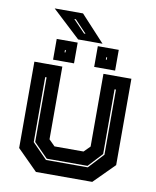

<svg xmlns="http://www.w3.org/2000/svg" viewBox="-90 -888 780 957"><g transform="rotate(10 300.5 -409.5)"><path d="M158 0 55 -103V-540H196.5V-172L227 -141.5H374L404.5 -172V-540H546V-103L443 0ZM197 -67.5H408.5L479.5 -144V-473.5H472.5V-146L406 -74.5H199.5L128.5 -146.5V-473.5H121.5V-144.5ZM353 -566V-671H459V-566ZM145 -566V-671H251V-566ZM195 -612H199.5V-624H195ZM404 -612H408.5V-624H404ZM374 -687H250.5L108.5 -819H252ZM282 -721 222 -784H214L274.5 -721Z"/></g></svg>

Font: Tourney Thin ExtraBold
Style: Regular
Weight: 800
Version: Version 1.015